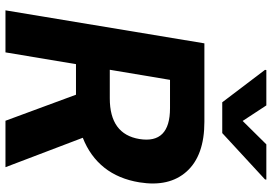

<svg xmlns="http://www.w3.org/2000/svg" viewBox="-166 -828 994 702"><g transform="rotate(90 331.0 -477.0)"><path d="M17.8 0 138.5 -727.3H425.4Q548.7 -727.3 606.9 -662.6Q664.4 -598.7 646.7 -489.7Q634.2 -413.4 592.9 -361.3Q551.5 -309.3 483.7 -282.7L591.3 0H421.5L326.3 -257.8H214.5L171.5 0ZM235.1 -381.4H339.5Q470.5 -381.4 488.3 -489.7Q506.4 -601.6 375.7 -601.6H272ZM236.2 -953.8H365.4L422.2 -867.2L507.8 -953.8H636.7L636 -948.9L466.6 -792.6H354L235.4 -948.9Z"/></g></svg>

Font: Inter P
Style: Bold Italic
Weight: 700
Italic angle: 9.39999°
Designer: Rasmus Andersson
Foundry: rsms
Version: Version 3.018;git-588b23468